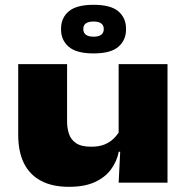

<svg xmlns="http://www.w3.org/2000/svg" viewBox="-20 -742 760 780"><path d="M252.5 -481.5V-247.5Q252.5 -222 260 -198.8Q267.5 -175.5 288.5 -160.8Q309.5 -146 350.5 -146Q382.5 -146 404.5 -155Q426.5 -164 441.5 -178.8Q456.5 -193.5 467 -211L487.5 -125.5H462.5Q454.5 -85.5 430.5 -53.2Q406.5 -21 364.8 -2Q323 17 260 17Q192.5 17 146.5 -7.5Q100.5 -32 77.2 -79Q54 -126 54 -194V-481.5ZM660.5 -481.5V0H462L470 -159.5L462 -177V-481.5ZM228 -622V-625.5Q228 -669 259.2 -695.8Q290.5 -722.5 360 -722.5Q430 -722.5 461 -695.8Q492 -669 492 -625.5V-622Q492 -579 461 -552Q430 -525 360 -525Q290.5 -525 259.2 -552Q228 -579 228 -622ZM318.5 -623Q318.5 -609 328.8 -601Q339 -593 360.5 -593Q381 -593 391.2 -601Q401.5 -609 401.5 -623V-625Q401.5 -639 391.2 -646.8Q381 -654.5 360.5 -654.5Q339 -654.5 328.8 -647Q318.5 -639.5 318.5 -625Z"/></svg>

Font: Anek Latin Expanded ExtraBold
Style: Regular
Weight: 800
Width: 7
Designer: Yesha Goshar
Foundry: Ek Type
Version: Version 1.003